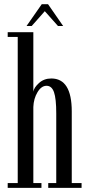

<svg xmlns="http://www.w3.org/2000/svg" viewBox="-20 -905 427 925"><path d="M107.9 -779.8 181.2 -884.8H211.4L284.2 -779.8H259.3L195.8 -851.1L132.8 -779.8ZM17.1 0V-22.9H65.4V-727.1H17.1V-750H140.6V-463.4Q143.6 -482.9 167.7 -504.9Q191.9 -526.9 227.1 -526.9Q325.7 -526.9 325.7 -368.2V-22.9H373V0H212.4V-22.9H251V-358.4Q251 -429.7 240.2 -460.7Q229.5 -491.7 204.1 -491.7Q179.2 -491.7 160.6 -460.7Q142.1 -429.7 140.6 -389.6V-22.9H179.7V0Z"/></svg>

Font: Imbue
Style: Regular
Weight: 400
Designer: Tyler Finck
Foundry: Etcetera Type Company
Version: Version 0.910